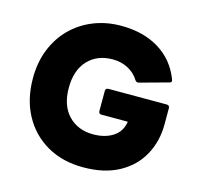

<svg xmlns="http://www.w3.org/2000/svg" viewBox="-109 -866 1041 998"><g transform="rotate(15 411.5 -367.0)"><path d="M421 14Q310 14 226.5 -34Q143 -82 96.5 -167.5Q50 -253 50 -367Q50 -452 78 -522Q106 -592 156.5 -642.5Q207 -693 275.5 -720.5Q344 -748 424 -748Q544 -748 628.5 -696Q713 -644 750 -548Q757 -531 740 -528L587 -486Q574 -483 567 -495Q545 -530 508 -549Q471 -568 427 -568Q343 -568 293 -514.5Q243 -461 243 -366Q243 -271 294 -218Q345 -165 427 -165Q491 -165 534 -193Q577 -221 585 -275H444Q428 -275 428 -291V-398Q428 -414 444 -414H757Q773 -414 773 -398V-312Q773 -220 732.5 -146Q692 -72 613.5 -29Q535 14 421 14Z"/></g></svg>

Font: LINE Seed Sans App ExtraBold
Style: Regular
Weight: 800
Designer: LINE VX Design & Dalton Maag Ltd & Sandoll Inc
Foundry: Dalton Maag Ltd
Version: Version 1.003